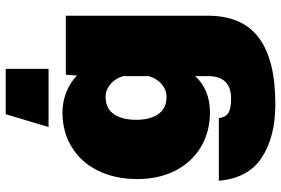

<svg xmlns="http://www.w3.org/2000/svg" viewBox="-180 -640 1009 690"><g transform="rotate(-90 325.0 -294.5)"><path d="M402 -563H614V-52Q614 71 535 130.5Q456 190 296 190Q179 190 104.5 141.5Q30 93 21 -13H246Q249 11 264.5 21Q280 31 316 31Q397 31 397 -52V-98Q348 -45 267 -45Q196 -45 141.5 -78Q87 -111 57 -170Q27 -229 27 -306Q27 -386 57 -447Q87 -508 141.5 -541.5Q196 -575 267 -575Q304 -575 338.5 -561.5Q373 -548 399 -523ZM260 -779H423V-625H214ZM322 -201Q347 -201 367.5 -218Q388 -235 397 -265V-357Q388 -386 367.5 -403Q347 -420 322 -420Q281 -420 260.5 -390.5Q240 -361 240 -310Q240 -260 260.5 -230.5Q281 -201 322 -201Z"/></g></svg>

Font: Azeret Mono Black
Style: Regular
Weight: 900
Designer: Martin Vácha
Foundry: Displaay
Version: Version 1.000; Glyphs 3.0.3, build 3074